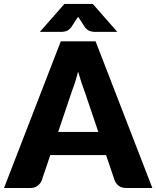

<svg xmlns="http://www.w3.org/2000/svg" viewBox="-33 -934 777 954"><path d="M455.5 -278.5 388 -478Q380.5 -497 372 -522.8Q363.5 -548.5 355 -578.5Q347.5 -548 339 -522Q330.5 -496 323 -477L256 -278.5ZM724 0H593Q571 0 557.5 -10.2Q544 -20.5 537 -36.5L494 -163.5H217L174 -36.5Q168.5 -22.5 154.2 -11.2Q140 0 119 0H-13L269 -728.5H442ZM550 -775.5H438Q429 -775.5 416 -778.8Q403 -782 389 -798.5L364 -837.5Q361.5 -841 359.2 -844Q357 -847 355 -850.5Q353 -847 350.8 -844Q348.5 -841 346 -837.5L321 -798.5Q307 -782 294 -778.8Q281 -775.5 272 -775.5H165L287 -914.5H428Z"/></svg>

Font: Lato 2
Style: Regular
Weight: 900
Designer: Lukasz Dziedzic with Adam Twardoch and Botio Nikoltchev
Foundry: tyPoland Lukasz Dziedzic
Version: Version 2.015; 2015-08-06; http://www.latofonts.com/